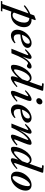

<svg xmlns="http://www.w3.org/2000/svg" viewBox="1510 -2397 1001 4305"><g transform="rotate(90 2010.5 -244.5)"><path d="M188 11.2Q148.9 11.2 118.7 0.5L45.4 204.1H116.7L105 236.3H-122.1L-110.4 204.1H-51.8L157.7 -380.9Q89.4 -353 -7.8 -276.9L-24.9 -298.8Q75.2 -386.7 173.3 -424.8L204.6 -511.7L294.4 -546.9L310.1 -531.7L281.2 -450.7Q294.9 -451.7 302.2 -451.7Q377.4 -451.7 422.4 -408.4Q467.3 -365.2 467.3 -282.2Q467.3 -241.7 455.6 -200.4Q443.8 -159.2 419.9 -121.1Q396 -83 363.3 -53.5Q330.6 -23.9 284.9 -6.3Q239.3 11.2 188 11.2ZM364.7 -286.6Q364.7 -398.4 263.7 -402.3L139.2 -56.6Q158.7 -25.4 196.8 -25.4Q242.7 -25.4 282.2 -67.1Q321.8 -108.9 343.3 -168.7Q364.7 -228.5 364.7 -286.6Z M655.3 11.2Q595.2 11.2 559.6 -27.1Q523.9 -65.4 523.9 -133.3Q523.9 -190.4 550.5 -248.5Q577.1 -306.6 618.9 -351.1Q660.6 -395.5 715.6 -423.6Q770.5 -451.7 824.2 -451.7Q873.5 -451.7 902.6 -426.8Q931.6 -401.9 931.6 -362.3Q931.6 -316.4 892.1 -281Q852.5 -245.6 785.4 -225.3Q718.3 -205.1 631.3 -200.2Q626.5 -174.3 626.5 -152.8Q626.5 -102.5 648.2 -77.4Q669.9 -52.2 707.5 -52.2Q731.9 -52.2 762.2 -62.7Q792.5 -73.2 814.5 -92.8L829.6 -74.2Q796.4 -35.2 749.3 -12Q702.1 11.2 655.3 11.2ZM803.2 -413.1Q756.3 -413.1 709.5 -360.4Q662.6 -307.6 640.1 -236.3Q731.9 -244.6 784.7 -281.2Q837.4 -317.9 837.4 -374Q837.4 -413.1 803.2 -413.1Z M950.7 0 1069.8 -296.9Q1096.2 -362.3 1096.2 -374.5Q1096.2 -378.4 1091.8 -378.4Q1086.4 -378.4 1073.2 -371.6Q1060.1 -364.7 1034.4 -346.7Q1008.8 -328.6 978 -302.2L960.9 -318.4Q1083 -451.7 1141.1 -451.7Q1178.7 -451.7 1178.7 -415Q1178.7 -383.3 1146 -301.3L1123.5 -245.6Q1181.2 -343.3 1240.2 -397.5Q1299.3 -451.7 1351.6 -451.7Q1396 -451.7 1396 -411.1Q1396 -390.6 1377.4 -368.7Q1358.9 -346.7 1336.9 -346.7Q1321.3 -346.7 1299.3 -363.3Q1288.6 -372.1 1277.8 -372.1Q1267.1 -372.1 1252.4 -362.1Q1237.8 -352.1 1216.1 -325.2Q1194.3 -298.3 1170.4 -258.1Q1146.5 -217.8 1115.2 -150.9Q1084 -84 1052.2 0Z M1360.4 11.2Q1333 11.2 1322 -4.2Q1311 -19.5 1311 -50.3Q1311 -108.4 1335.9 -178.5Q1360.8 -248.5 1400.6 -309.1Q1440.4 -369.6 1495.8 -410.6Q1551.3 -451.7 1606 -451.7Q1668.9 -451.7 1691.9 -401.9L1791 -679.7L1721.7 -690.9L1733.4 -725.1L1883.3 -712.9L1894.5 -694.3L1696.8 -138.7Q1673.8 -77.1 1673.8 -64.9Q1673.8 -61 1678.7 -61Q1684.6 -61 1697.3 -66.7Q1710 -72.3 1736.8 -90.3Q1763.7 -108.4 1795.4 -135.7L1810.5 -117.7Q1749.5 -55.7 1693.4 -21.5Q1637.2 12.7 1604 12.7Q1567.9 12.7 1567.9 -25.4Q1567.9 -54.7 1598.1 -139.2L1602.1 -150.9Q1532.7 -75.7 1470 -32.2Q1407.2 11.2 1360.4 11.2ZM1414.1 -82.5Q1414.1 -70.8 1417 -64.9Q1419.9 -59.1 1429.2 -59.1Q1459.5 -59.1 1518.8 -114.7Q1578.1 -170.4 1634.8 -242.2L1675.3 -355.5Q1659.7 -412.6 1615.7 -412.6Q1578.6 -412.6 1540.3 -375Q1502 -337.4 1475.1 -284.4Q1448.2 -231.4 1431.2 -175.8Q1414.1 -120.1 1414.1 -82.5Z M2116.7 -557.6Q2091.3 -557.6 2075.2 -573.5Q2059.1 -589.4 2059.1 -614.3Q2059.1 -646 2084.2 -670.4Q2109.4 -694.8 2140.6 -694.8Q2166.5 -694.8 2182.9 -679.2Q2199.2 -663.6 2199.2 -639.2Q2199.2 -607.4 2174.8 -582.5Q2150.4 -557.6 2116.7 -557.6ZM1930.7 11.2Q1894 11.2 1894 -26.4Q1894 -60.1 1926.3 -140.1L1989.3 -296.9Q2015.6 -362.8 2015.6 -374Q2015.6 -377.9 2011.2 -377.9Q2005.9 -377.9 1992.7 -371.3Q1979.5 -364.7 1954.1 -346.7Q1928.7 -328.6 1897.9 -302.2L1880.4 -317.9Q1938 -380.4 1994.9 -416Q2051.8 -451.7 2084 -451.7Q2102.1 -451.7 2112.1 -442.1Q2122.1 -432.6 2122.1 -415Q2122.1 -381.8 2089.8 -301.3L2025.4 -140.1Q2001.5 -82 2001.5 -66.4Q2001.5 -62.5 2004.9 -62.5Q2011.2 -62.5 2024.2 -68.1Q2037.1 -73.7 2064 -91.8Q2090.8 -109.9 2122.6 -137.2L2138.2 -119.1Q2076.7 -57.1 2020.3 -22.9Q1963.9 11.2 1930.7 11.2Z M2332 11.2Q2272 11.2 2236.3 -27.1Q2200.7 -65.4 2200.7 -133.3Q2200.7 -190.4 2227.3 -248.5Q2253.9 -306.6 2295.7 -351.1Q2337.4 -395.5 2392.3 -423.6Q2447.3 -451.7 2501 -451.7Q2550.3 -451.7 2579.3 -426.8Q2608.4 -401.9 2608.4 -362.3Q2608.4 -316.4 2568.8 -281Q2529.3 -245.6 2462.2 -225.3Q2395 -205.1 2308.1 -200.2Q2303.2 -174.3 2303.2 -152.8Q2303.2 -102.5 2325 -77.4Q2346.7 -52.2 2384.3 -52.2Q2408.7 -52.2 2439 -62.7Q2469.2 -73.2 2491.2 -92.8L2506.3 -74.2Q2473.1 -35.2 2426 -12Q2378.9 11.2 2332 11.2ZM2480 -413.1Q2433.1 -413.1 2386.2 -360.4Q2339.4 -307.6 2316.9 -236.3Q2408.7 -244.6 2461.4 -281.2Q2514.2 -317.9 2514.2 -374Q2514.2 -413.1 2480 -413.1Z M2627.4 0 2746.1 -296.9Q2772.5 -360.8 2772.5 -374Q2772.5 -377.9 2768.1 -377.9Q2762.7 -377.9 2749.8 -371.3Q2736.8 -364.7 2711.2 -346.7Q2685.5 -328.6 2654.8 -302.2L2637.2 -317.9Q2758.8 -451.7 2817.9 -451.7Q2855.5 -451.7 2855.5 -415Q2855.5 -384.8 2823.2 -301.3L2770 -168.9Q2812 -247.1 2856.4 -304.7Q2900.9 -362.3 2939.5 -392.8Q2978 -423.3 3009.8 -437.5Q3041.5 -451.7 3067.9 -451.7Q3085.9 -451.7 3095.5 -442.1Q3105 -432.6 3105 -415Q3105 -382.3 3064 -279.8L3007.8 -140.1Q2983.9 -81.5 2983.9 -66.4Q2983.9 -61.5 2988.3 -61.5Q2994.6 -61.5 3007.3 -67.4Q3020 -73.2 3046.4 -91.3Q3072.8 -109.4 3104.5 -136.7L3121.1 -119.1Q3059.6 -56.6 3003.4 -22.7Q2947.3 11.2 2913.1 11.2Q2876.5 11.2 2876.5 -25.4Q2876.5 -57.6 2909.7 -140.1L2970.2 -292Q2997.1 -359.4 2997.1 -374Q2997.1 -377.9 2993.2 -377.9Q2988.3 -377.9 2974.6 -370.6Q2960.9 -363.3 2932.9 -337.9Q2904.8 -312.5 2873.8 -274.2Q2842.8 -235.8 2800.8 -163.6Q2758.8 -91.3 2719.2 0Z M3198.2 11.2Q3170.9 11.2 3159.9 -4.2Q3148.9 -19.5 3148.9 -50.3Q3148.9 -108.4 3173.8 -178.5Q3198.7 -248.5 3238.5 -309.1Q3278.3 -369.6 3333.7 -410.6Q3389.2 -451.7 3443.8 -451.7Q3506.8 -451.7 3529.8 -401.9L3628.9 -679.7L3559.6 -690.9L3571.3 -725.1L3721.2 -712.9L3732.4 -694.3L3534.7 -138.7Q3511.7 -77.1 3511.7 -64.9Q3511.7 -61 3516.6 -61Q3522.5 -61 3535.2 -66.7Q3547.9 -72.3 3574.7 -90.3Q3601.6 -108.4 3633.3 -135.7L3648.4 -117.7Q3587.4 -55.7 3531.2 -21.5Q3475.1 12.7 3441.9 12.7Q3405.8 12.7 3405.8 -25.4Q3405.8 -54.7 3436 -139.2L3439.9 -150.9Q3370.6 -75.7 3307.9 -32.2Q3245.1 11.2 3198.2 11.2ZM3252 -82.5Q3252 -70.8 3254.9 -64.9Q3257.8 -59.1 3267.1 -59.1Q3297.4 -59.1 3356.7 -114.7Q3416 -170.4 3472.7 -242.2L3513.2 -355.5Q3497.6 -412.6 3453.6 -412.6Q3416.5 -412.6 3378.2 -375Q3339.8 -337.4 3313 -284.4Q3286.1 -231.4 3269 -175.8Q3252 -120.1 3252 -82.5Z M3832 11.2Q3772.5 11.2 3739.5 -22.7Q3706.5 -56.6 3706.5 -120.1Q3706.5 -168 3723.4 -217Q3740.2 -266.1 3769.5 -307.6Q3798.8 -349.1 3836.2 -381.8Q3873.5 -414.6 3917.5 -433.1Q3961.4 -451.7 4003.9 -451.7Q4064.5 -451.7 4098.1 -417Q4131.8 -382.3 4131.8 -318.8Q4131.8 -240.2 4087.9 -163.1Q4043.9 -85.9 3973.9 -37.4Q3903.8 11.2 3832 11.2ZM3836.9 -24.4Q3864.7 -24.4 3899.4 -58.8Q3934.1 -93.3 3962.9 -143.6Q3991.7 -193.8 4011.5 -255.1Q4031.2 -316.4 4031.2 -365.7Q4031.2 -416 4002.4 -416Q3974.6 -416 3939.7 -381.8Q3904.8 -347.7 3876 -297.6Q3847.2 -247.6 3827.4 -186.8Q3807.6 -126 3807.6 -77.1Q3807.6 -24.4 3836.9 -24.4Z"/></g></svg>

Font: Elstob 10pt SemiBold
Style: Italic
Weight: 600
Italic angle: -20°
Designer: Peter S. Baker
Version: Version 1.015